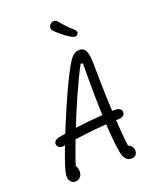

<svg xmlns="http://www.w3.org/2000/svg" viewBox="-172 -1053 964 1170"><g transform="rotate(-20 310.0 -467.5)"><path d="M72 -48Q78.5 -88.5 120 -198.2Q161.5 -308 214.2 -429.2Q267 -550.5 301.5 -616.5Q325.5 -662.5 340.5 -685.8Q355.5 -709 371 -720.2Q386.5 -731.5 406.5 -731.5Q429 -731.5 440.8 -717Q452.5 -702.5 456.5 -674.8Q460.5 -647 460.5 -600Q460.5 -525.5 464.5 -406.5Q468 -303.5 474.5 -210.8Q481 -118 489 -64.5L464.5 -89.5Q491 -84.5 505 -71Q519 -57.5 519 -38Q519 -25.5 513.5 -16.8Q508 -8 499 -4Q490 0 479.5 0Q458 0 444.2 -17Q430.5 -34 425 -64.5Q409 -153 403.2 -321.2Q397.5 -489.5 400.5 -646.5L386.5 -650Q348.5 -580.5 299.8 -470.2Q251 -360 207.2 -247.2Q163.5 -134.5 140 -58.5L117 -89.5Q136.5 -89.5 146.5 -72.5Q156.5 -55.5 156.5 -36Q156.5 -19 150 -7.8Q143.5 3.5 133.2 9Q123 14.5 112 14.5Q99 14.5 88.8 7Q78.5 -0.5 73.8 -14.5Q69 -28.5 72 -48ZM75.5 -240.5Q74.5 -253 84.5 -262Q94.5 -271 114.5 -274.5Q204.5 -291 299.8 -301.2Q395 -311.5 483 -314Q498 -314.5 508 -311Q518 -307.5 523.2 -301.2Q528.5 -295 529 -286.5Q530 -277.5 525.8 -270.2Q521.5 -263 512.2 -258.2Q503 -253.5 489 -253Q398.5 -250.5 302.5 -240.2Q206.5 -230 116 -213.5Q104 -211.5 95 -214.8Q86 -218 81.2 -225Q76.5 -232 75.5 -240.5ZM388.5 -824Q365 -837 341.8 -855.8Q318.5 -874.5 298.5 -893.5Q286.5 -905 287.5 -918.2Q288.5 -931.5 299 -941Q305 -947 313.5 -949.2Q322 -951.5 330.8 -948.5Q339.5 -945.5 347 -935.5Q360.5 -917.5 380.5 -896.5Q400.5 -875.5 420.5 -859Q432 -849 433.5 -840.5Q435 -832 428 -824Q421.5 -815.5 411.5 -816Q401.5 -816.5 388.5 -824Z"/></g></svg>

Font: Monaspace Radon Var
Style: Regular
Weight: 400
Designer: Riley Cran and the Lettermatic Team
Version: Version 1.000 (Monaspace Radon Var)